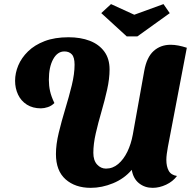

<svg xmlns="http://www.w3.org/2000/svg" viewBox="-20 -897 952 938"><path d="M423.3 20.7Q347.3 20.7 300.3 -21Q253.3 -62.7 253.3 -144.3Q253.3 -191.7 267 -248.3Q280.7 -305 298.8 -364.7Q317 -424.3 330.7 -480.2Q344.3 -536 344.3 -581Q344.3 -617 331 -631.3Q317.7 -645.7 294.7 -645.7Q260.3 -645.7 239.5 -607.3Q218.7 -569 218.7 -507Q218.7 -478.3 224.5 -452Q230.3 -425.7 245.7 -393.7Q232 -379.7 213.8 -373.7Q195.7 -367.7 180 -367.7Q140 -367.7 111.3 -385.8Q82.7 -404 68.2 -434.8Q53.7 -465.7 53.7 -502.3Q53.7 -540 69.3 -577.3Q85 -614.7 117 -646Q149 -677.3 198.3 -696.2Q247.7 -715 314.7 -715Q373.7 -715 418.7 -697.7Q463.7 -680.3 489.5 -645.3Q515.3 -610.3 515.3 -557.7Q515.3 -512.7 503.5 -459.7Q491.7 -406.7 475.7 -351.8Q459.7 -297 447.8 -245.2Q436 -193.3 436 -150.3Q436 -113.3 454.3 -93.3Q472.7 -73.3 497.7 -73.3Q531 -73.3 557.5 -95.8Q584 -118.3 602.2 -155.8Q620.3 -193.3 628.7 -238.7L684.7 -550.7Q696.7 -617.3 730.5 -647.8Q764.3 -678.3 813.7 -678.3Q831.7 -678.3 851.5 -674.5Q871.3 -670.7 892.7 -663.7L800 -178.3Q796.7 -159.7 794.7 -144.5Q792.7 -129.3 792.7 -115.7Q792.7 -84 804.2 -62.8Q815.7 -41.7 844.7 -37.3Q824.7 -10.3 791.7 5.2Q758.7 20.7 725.7 20.7Q687.3 20.7 659.2 -1.7Q631 -24 623.7 -67.3Q586.7 -24 532.3 -1.7Q478 20.7 423.3 20.7ZM599 -719.3 474.7 -833 522.3 -877 636 -825 778.7 -877 809.3 -832.7 651.3 -719.3Z"/></svg>

Font: Sansita Swashed Light
Style: Regular
Weight: 300
Designer: Pablo Cosgaya
Foundry: Omnibus-Type
Version: Version 1.003